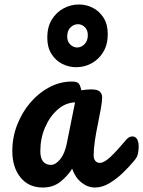

<svg xmlns="http://www.w3.org/2000/svg" viewBox="-20 -832 639 857"><path d="M171 5Q108 5 71.5 -40Q35 -85 35 -158Q35 -219 56.5 -274.5Q78 -330 115 -373.5Q152 -417 200 -442.5Q248 -468 301 -468Q325 -468 332 -458.5Q339 -449 343 -429Q355 -431 366 -432Q377 -433 387 -433Q416 -433 426 -422.5Q436 -412 436 -398Q436 -381 430.5 -349Q425 -317 417 -279Q409 -241 403.5 -204Q398 -167 398 -138Q398 -123 405.5 -114Q413 -105 425 -105Q445 -105 473.5 -132Q502 -159 544 -209Q552 -218 558.5 -220.5Q565 -223 571 -223Q585 -223 592 -210.5Q599 -198 599 -178Q599 -164 596 -147.5Q593 -131 580 -116Q558 -89 529 -61Q500 -33 468 -14Q436 5 404 5Q372 5 344 -17Q316 -39 302 -79Q283 -48 250.5 -21.5Q218 5 171 5ZM207 -96Q228 -96 248.5 -121Q269 -146 278 -191L315 -375Q273 -374 237.5 -343Q202 -312 181 -263Q160 -214 160 -157Q160 -126 172.5 -111Q185 -96 207 -96ZM320 -532Q287 -532 257.5 -547Q228 -562 209.5 -591.5Q191 -621 191 -664Q191 -711 211 -744Q231 -777 263.5 -794.5Q296 -812 332 -812Q365 -812 394.5 -797Q424 -782 442.5 -752.5Q461 -723 461 -680Q461 -633 441 -600Q421 -567 389 -549.5Q357 -532 320 -532ZM324 -620Q343 -620 357.5 -635Q372 -650 372 -675Q372 -698 358.5 -711Q345 -724 328 -724Q309 -724 294.5 -709.5Q280 -695 280 -669Q280 -646 294 -633Q308 -620 324 -620Z"/></svg>

Font: Pacifico
Style: Regular
Weight: 400
Designer: Vernon Adams
Foundry: Vernon Adams
Version: Version 3.010; ttfautohint (v1.8.4.7-5d5b)